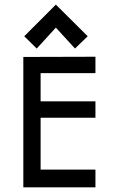

<svg xmlns="http://www.w3.org/2000/svg" viewBox="-20 -804 510 824"><path d="M389.6 -76.2V0H80.1V-559.6L389.6 -560.5V-490.2H154.3V-369.1H389.6V-298.8H154.3V-76.2ZM219.7 -784.2 356.4 -648.4 301.8 -595.7 219.7 -685.5 137.7 -595.7 84 -648.4Z"/></svg>

Font: Geo
Style: Regular
Weight: 500
Version: Version 001.2